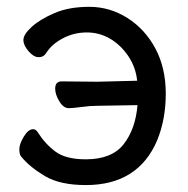

<svg xmlns="http://www.w3.org/2000/svg" viewBox="-20 -513 546 557"><path d="M229 23.9Q153.8 23.9 109.9 -2.4Q65.9 -28.8 42 -58.1Q36.1 -64 36.1 -80.1Q36.1 -95.2 49.1 -116.7Q62 -138.2 76.2 -138.2Q84 -138.2 89.8 -128.9Q110.8 -95.7 140.9 -73.2Q170.9 -50.8 229 -50.8Q304.2 -50.8 338.6 -94.5Q373 -138.2 378.9 -208L263.2 -206.1Q241.2 -206.1 216.1 -202.6Q190.9 -199.2 179.2 -199.2Q164.1 -199.2 152.1 -219Q140.1 -238.8 140.1 -255.9Q140.1 -276.9 159.2 -276.9L262.2 -275.9L377.9 -278.8Q374 -317.9 352.1 -350.3Q330.1 -382.8 299.1 -400.9Q268.1 -418.9 231.9 -418.9Q194.8 -418.9 162.4 -401.9Q129.9 -384.8 113.8 -358.9Q106 -346.7 91.8 -347.2Q77.6 -347.2 62.7 -364.5Q47.9 -381.8 47.9 -397Q47.9 -413.1 72 -435.1Q96.2 -457 138.2 -475.1Q180.2 -493.2 238.8 -493.2Q298.8 -493.2 349.9 -460.7Q400.9 -428.2 430.9 -372.1Q460.9 -315.9 460.9 -241.2Q460.9 -167 436 -106Q380.9 23.9 229 23.9Z"/></svg>

Font: LXGW WenKai Screen R
Style: Regular
Weight: 400
Designer: Fontworks Inc.
Version: Version 1.235;May 31, 2022